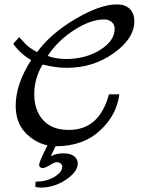

<svg xmlns="http://www.w3.org/2000/svg" viewBox="-20 -652 668 869"><path d="M210 55Q234 42 266.5 42Q299 42 315.5 55Q332 68 332 88Q332 125 279 161Q226 197 164 197Q154 197 140 194L141 170Q192 170 227 148Q262 126 262 102Q262 94 254.5 88Q247 82 236.5 82Q226 82 205 96Q181 109 174 109Q167 109 162 105Q157 101 157 96Q157 79 195 6Q136 -7 93.5 -53Q51 -99 51 -174Q51 -271 121 -380Q70 -410 40 -454L67 -484Q74 -477 86 -463Q109 -436 148 -416Q207 -498 319.5 -565Q432 -632 510 -632Q547 -632 567.5 -611.5Q588 -591 588 -556Q588 -478 495 -411.5Q402 -345 283 -345Q231 -345 173 -360Q135 -298 135 -225.5Q135 -153 175 -108.5Q215 -64 292 -64Q430 -64 473 -225H520Q509 -132 432.5 -61Q356 10 231 10ZM280 -385Q367 -385 433 -426Q499 -467 499 -522Q499 -541 485.5 -552.5Q472 -564 451 -564Q390 -564 315 -515.5Q240 -467 196 -399Q232 -385 280 -385Z"/></svg>

Font: Marck Script
Style: Regular
Weight: 400
Designer: Denis Masharov, Marck Fogel
Foundry: Denis Masharov
Version: Version 1.002